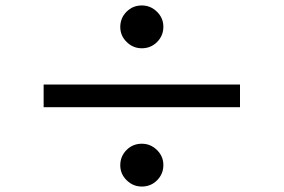

<svg xmlns="http://www.w3.org/2000/svg" viewBox="-20 -729 1040 704"><path d="M500 -709Q532 -709 555.5 -686Q579 -663 579 -631Q579 -598 556 -575Q533 -552 500 -552Q468 -552 444.5 -575Q421 -598 421 -630Q421 -663 444 -686Q467 -709 500 -709ZM860 -419V-336H140V-419ZM500 -202Q532 -202 555.5 -179Q579 -156 579 -124Q579 -91 556 -68Q533 -45 500 -45Q468 -45 444.5 -68Q421 -91 421 -123Q421 -156 444 -179Q467 -202 500 -202Z"/></svg>

Font: Noto Sans SC Medium
Style: Regular
Weight: 500
Designer: Ryoko NISHIZUKA  (kana, bopomofo & ideographs); Paul D. Hunt (Latin, Greek & Cyrillic); Sandoll Communications , Soo-you
Foundry: Adobe
Version: Version 2.004-H2;hotconv 1.0.118;makeotfexe 2.5.65603